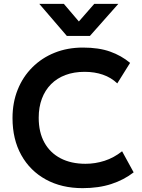

<svg xmlns="http://www.w3.org/2000/svg" viewBox="-20 -962 738 997"><path d="M409 15Q300 15 218 -30Q136 -75 90.5 -156.8Q45 -238.5 45 -349Q45 -429.5 71.8 -496.2Q98.5 -563 147.8 -612.2Q197 -661.5 263.8 -688.2Q330.5 -715 410.5 -715Q493 -715 551.5 -694.2Q610 -673.5 655.5 -635.5L589 -529Q557 -559.5 514.2 -574.2Q471.5 -589 419.5 -589Q364 -589 320 -572.5Q276 -556 245 -524.8Q214 -493.5 197.5 -449.5Q181 -405.5 181 -350.5Q181 -275 210.5 -221.8Q240 -168.5 294.5 -140Q349 -111.5 424 -111.5Q474.5 -111.5 522.8 -127Q571 -142.5 614 -176.5L674 -67Q624 -28 558.2 -6.5Q492.5 15 409 15ZM327 -775.5 184 -942H311.5L389.5 -850.5L469.5 -942H594.5L447 -775.5Z"/></svg>

Font: Geologica Roman Medium
Style: Regular
Weight: 500
Designer: Sindre Bremnes, Frode Helland
Foundry: Monokrom Skriftforlag AS
Version: Version 1.010;gftools[0.9.28]